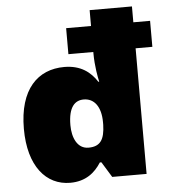

<svg xmlns="http://www.w3.org/2000/svg" viewBox="-54 -809 771 868"><g transform="rotate(-5 331.5 -375.0)"><path d="M230 10C301 10 343 -26 371 -70H378L421 0H577V-570H653V-688H577V-760H385V-688H272V-570H385V-565C385 -505 396 -450 400 -434H396C367 -479 323 -514 248 -514C128 -514 42 -431 42 -251C42 -81 121 10 230 10ZM326 -141C275 -141 253 -193 253 -249C253 -332 283 -360 323 -360C370 -360 401 -321 401 -250V-238C399 -173 381 -141 326 -141Z"/></g></svg>

Font: Noto Sans Malayalam Black
Style: Regular
Weight: 900
Designer: Jelle Bosma - Monotype Design Team
Foundry: Monotype Imaging Inc.
Version: Version 2.104